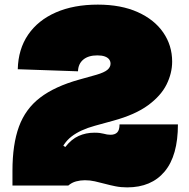

<svg xmlns="http://www.w3.org/2000/svg" viewBox="-20 -804 820 832"><path d="M751 -265Q751 -129.5 693.5 -60.8Q636 8 531 8Q504 8 480.2 3.2Q456.5 -1.5 434.5 -7.5Q412.5 -13.5 391.2 -18.2Q370 -23 348 -23Q328.5 -23 309.8 -18Q291 -13 276 0H183L192 -214L263 -167Q289.5 -201 321 -215Q352.5 -229 389 -229Q402.5 -229 412.2 -227.8Q422 -226.5 429.5 -224.5Q437 -222.5 444 -221.2Q451 -220 459 -220Q478 -220 488 -230.2Q498 -240.5 498 -265ZM398 -480Q432 -490 445.5 -501.5Q459 -513 459 -528Q459 -538.5 452.8 -546.8Q446.5 -555 433.8 -559.5Q421 -564 402 -564Q363 -564 341 -545.8Q319 -527.5 318 -495L57 -504Q59 -591 102 -653.8Q145 -716.5 222.2 -750.2Q299.5 -784 404 -784Q504.5 -784 576.8 -751.5Q649 -719 687.5 -663Q726 -607 726 -537Q726 -487 701.8 -438Q677.5 -389 621.8 -348Q566 -307 471 -281L391 -259Q327.5 -241.5 290 -212.5Q252.5 -183.5 236.2 -133Q220 -82.5 220 0H34V-64Q34 -178.5 62.2 -255.5Q90.5 -332.5 154 -381Q217.5 -429.5 323 -459Z"/></svg>

Font: Hepta Slab Black
Style: Regular
Weight: 900
Designer: Michael LaGattuta
Foundry: Michael LaGattuta
Version: Version 1.102